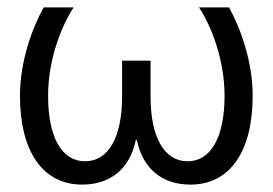

<svg xmlns="http://www.w3.org/2000/svg" viewBox="-20 -489 737 519"><path d="M518 -469C552 -417 587 -327 587 -230C587 -118 550 -53 487 -53C424 -53 387 -118 387 -228V-325H310V-228C310 -118 273 -53 210 -53C147 -53 110 -118 110 -230C110 -327 145 -417 179 -469H98C68 -415 34 -325 34 -230C34 -79 96 10 202 10C280 10 331 -34 347 -110H350C366 -34 417 10 495 10C601 10 663 -79 663 -230C663 -325 629 -415 599 -469Z"/></svg>

Font: UULA Sans
Style: Bold
Weight: 700
Designer: Mohamed Gaber, Laura Garcia Mut
Foundry: Kief Type Foundry
Version: Version 3.006;hotconv 1.0.109;makeotfexe 2.5.65596